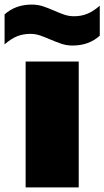

<svg xmlns="http://www.w3.org/2000/svg" viewBox="-54 -819 456 839"><path d="M58 0V-550H290V0ZM263 -620Q236 -620 212 -628.5Q188 -637 165.5 -646.5Q144 -656 122.8 -663.5Q101.5 -671 79 -671Q47 -671 20.8 -660.5Q-5.5 -650 -34 -625V-756Q13.5 -799 85 -799Q112 -799 136 -790.8Q160 -782.5 182.5 -772.5Q204 -763 225.2 -755.5Q246.5 -748 269 -748Q301.5 -748 327.5 -758.8Q353.5 -769.5 382 -794V-663Q334.5 -620 263 -620Z"/></svg>

Font: Encode Sans Expanded Expanded Black
Style: Regular
Weight: 900
Width: 7
Designer: Multiple Designers
Foundry: Impallari Type
Version: Version 3.000; ttfautohint (v1.8.3) -l 8 -r 50 -G 200 -x 14 